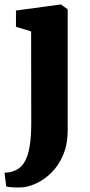

<svg xmlns="http://www.w3.org/2000/svg" viewBox="-31 -585 399 848"><path d="M58.5 243Q45.5 243 32.8 242.8Q20 242.5 10.5 241.2Q1 240 -3.5 238.5L-11 178Q-4.5 178 9.5 176Q23.5 174 39 166.5Q64 154.5 78.8 128Q93.5 101.5 100.2 59.8Q107 18 107 -38.5L106.5 -446.5L39.5 -466.5V-538.5L235 -565H238.5L268 -544V-11Q268 52 247.8 99.5Q227.5 147 195.2 178.5Q163 210 126.5 226.2Q90 242.5 58.5 243Z"/></svg>

Font: Merriweather 28pt Black
Style: Regular
Weight: 900
Version: Version 2.100